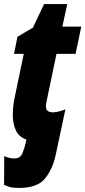

<svg xmlns="http://www.w3.org/2000/svg" viewBox="-23 -684 420 945"><path d="M71 241Q162 241 199.5 193.5Q237 146 251 79L299 -146Q280 -138 263 -134.5Q246 -131 239 -131Q203 -131 203 -159Q203 -172 206 -184L255 -419H349L377 -553H284L308 -664H194L139 -548L63 -503L46 -419H94L50 -208Q44 -179 42 -158Q40 -137 40 -118Q40 -75 55 -42.5Q70 -10 107 3L103 21Q98 44 87.5 70Q77 96 47 96Q39 96 25.5 93.5Q12 91 -2 84L-3 226Q11 232 25.5 236.5Q40 241 71 241Z"/></svg>

Font: Noto Sans Display Condensed Black
Style: Italic
Weight: 900
Width: 3
Italic angle: -192°
Designer: Monotype Design Team
Foundry: Monotype Imaging Inc.
Version: Version 1.900